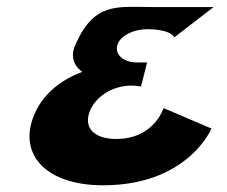

<svg xmlns="http://www.w3.org/2000/svg" viewBox="-20 -553 677 572"><path d="M616.4 -532H434.4C330.4 -532 261.9 -548 205.6 -422C189.2 -387 197.9 -359 224.9 -339C164.4 -316 112.4 -277 85.5 -219C29.3 -100 110.2 -1 287.2 -1C540.2 -1 610 -170 610 -170L467.3 -231C467.3 -231 439.3 -139 326.3 -139C264.3 -139 228.9 -169 246.5 -219C263.9 -267 317.6 -298 371.6 -298C387.6 -298 400.1 -295 400.1 -295L418.2 -367H387.2C349.2 -367 319.7 -390 330.4 -421C339.6 -448 380.3 -466 417.3 -466C490.3 -466 499.6 -442 499.6 -442Z"/></svg>

Font: Hussar Milosc
Style: Obl
Weight: 700
Foundry: Cannot Into Space Fonts
Version: Version 1.02